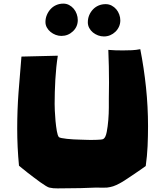

<svg xmlns="http://www.w3.org/2000/svg" viewBox="-20 -1020 909 1062"><path d="M798.8 -322.3Q798.8 -266.6 796.4 -211.9Q793.9 -157.2 786.1 -101.6Q770.5 -89.8 754.9 -79.6Q739.3 -69.3 722.7 -57.6Q709 -48.8 692.9 -37.6Q676.8 -26.4 659.2 -15.6Q641.6 -4.9 623.5 3.4Q605.5 11.7 589.8 14.6Q575.2 18.6 550.8 18.1Q526.4 17.6 509.8 17.6Q468.8 19.5 427.7 20.5Q386.7 21.5 343.8 21.5Q324.2 21.5 298.8 22Q273.4 22.5 252.9 17.6Q247.1 16.6 233.4 8.3Q219.7 0 202.6 -12.2Q185.5 -24.4 167 -38.6Q148.4 -52.7 131.3 -65.9Q114.3 -79.1 102.1 -89.4Q89.8 -99.6 85 -103.5Q80.1 -155.3 77.6 -206.5Q75.2 -257.8 75.2 -309.6Q75.2 -410.2 82.5 -508.8Q89.8 -607.4 98.6 -707L299.8 -711.9Q290 -649.4 286.1 -579.6Q282.2 -509.8 282.2 -445.3Q282.2 -434.6 283.2 -407.7Q284.2 -380.9 287.1 -350.6Q290 -320.3 294.4 -294.9Q298.8 -269.5 305.7 -261.7Q308.6 -258.8 320.8 -256.3Q333 -253.9 350.1 -252Q367.2 -250 386.7 -249Q406.2 -248 423.8 -247.6Q441.4 -247.1 455.1 -246.6Q468.8 -246.1 474.6 -246.1Q479.5 -246.1 491.2 -246.1Q502.9 -246.1 515.1 -246.6Q527.3 -247.1 538.1 -248Q548.8 -249 552.7 -252Q564.5 -259.8 570.3 -290Q576.2 -320.3 579.1 -356.4Q582 -392.6 582 -425.8Q582 -459 582 -473.6Q582 -496.1 582.5 -518.6Q583 -541 583 -563.5Q583 -609.4 582 -653.8Q581.1 -698.2 579.1 -744.1Q599.6 -742.2 619.6 -741.7Q639.6 -741.2 660.2 -741.2Q684.6 -741.2 708.5 -742.2Q732.4 -743.2 755.9 -748Q776.4 -643.6 787.6 -536.6Q798.8 -429.7 798.8 -322.3ZM645.5 -907.2Q645.5 -888.7 638.2 -872.6Q630.9 -856.4 618.2 -844.2Q605.5 -832 589.4 -825.2Q573.2 -818.4 554.7 -818.4Q538.1 -818.4 522.5 -824.2Q506.8 -830.1 494.1 -840.3Q481.4 -850.6 473.6 -865.2Q465.8 -879.9 465.8 -896.5Q465.8 -917 473.1 -935.1Q480.5 -953.1 493.7 -967.3Q506.8 -981.4 524.9 -989.3Q543 -997.1 564.5 -997.1Q582 -997.1 597.2 -989.3Q612.3 -981.4 623 -968.8Q633.8 -956.1 639.6 -939.9Q645.5 -923.8 645.5 -907.2ZM410.2 -909.2Q410.2 -872.1 383.3 -846.7Q356.4 -821.3 319.3 -821.3Q303.7 -821.3 288.1 -827.1Q272.5 -833 259.8 -843.3Q247.1 -853.5 239.3 -867.7Q231.4 -881.8 231.4 -898.4Q231.4 -918.9 239.3 -937.5Q247.1 -956.1 260.3 -970.2Q273.4 -984.4 291.5 -992.2Q309.6 -1000 330.1 -1000Q347.7 -1000 362.3 -992.2Q377 -984.4 387.7 -971.7Q398.4 -959 404.3 -942.4Q410.2 -925.8 410.2 -909.2Z"/></svg>

Font: Slackey
Style: Regular
Weight: 400
Designer: Squid
Foundry: Font Diner, Inc DBA Sideshow
Version: Version 1.000